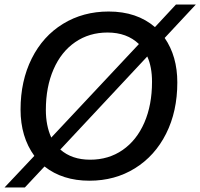

<svg xmlns="http://www.w3.org/2000/svg" viewBox="-28 -790 887 850"><path d="M169 -53 82 40H-8L124 -100Q63 -184 63 -305Q63 -432 112.5 -531Q162 -630 251 -684.5Q340 -739 453 -739Q578 -739 658 -670L751 -770H839L701 -622Q757 -541 757 -425Q757 -297 707.5 -198.5Q658 -100 569.5 -45Q481 10 368 10Q249 10 169 -53ZM645 -428Q645 -494 624 -540L239 -128Q290 -83 371 -83Q453 -83 515 -126Q577 -169 611 -247Q645 -325 645 -428ZM199 -181 587 -595Q534 -646 448 -646Q367 -646 305 -603.5Q243 -561 209 -483Q175 -405 175 -303Q175 -234 199 -181Z"/></svg>

Font: Mona Sans Medium
Style: Italic
Weight: 500
Italic angle: -11.7°
Designer: Deni Anggara
Foundry: GitHub
Version: Version 2.000